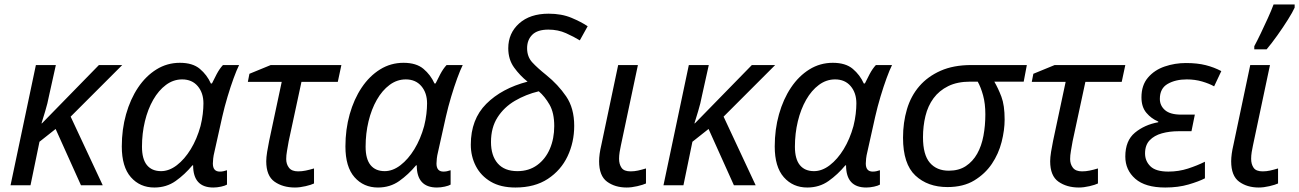

<svg xmlns="http://www.w3.org/2000/svg" viewBox="-20 -826 5792 856"><path d="M27 0 140 -536H229L199 -401Q192 -364 181.5 -330Q171 -296 165 -276H167L421 -536H525L295 -306L438 0H341L228 -251L156 -194L116 0Z M668 10Q604 10 563.5 -36Q523 -82 523 -173Q523 -249 542 -316.5Q561 -384 595.5 -435.5Q630 -487 677.5 -516.5Q725 -546 782 -546Q839 -546 871 -519Q903 -492 920 -454H925Q933 -471 946 -495.5Q959 -520 974 -536H1046Q1035 -514 1021.5 -477Q1008 -440 994.5 -395Q981 -350 971 -306L936 -149Q932 -133 930.5 -119.5Q929 -106 929 -97Q929 -61 960 -61Q975 -61 992 -67V-3Q984 2 966 6Q948 10 931 10Q841 10 841 -89H838Q804 -48 763 -19Q722 10 668 10ZM698 -63Q734 -63 768.5 -89.5Q803 -116 830.5 -161Q858 -206 874 -264Q881 -292 884 -318Q887 -344 887 -365Q887 -412 861.5 -442Q836 -472 792 -472Q753 -472 720 -447.5Q687 -423 663 -381Q639 -339 626 -285Q613 -231 613 -172Q613 -117 635 -90Q657 -63 698 -63Z M1092 -497 1187 -536H1502L1486 -461H1324L1267 -196Q1263 -173 1259.5 -153Q1256 -133 1256 -117Q1256 -94 1268.5 -78Q1281 -62 1309 -62Q1326 -62 1343 -65.5Q1360 -69 1380 -75V-8Q1368 -2 1342.5 4Q1317 10 1295 10Q1241 10 1204 -16Q1167 -42 1167 -107Q1167 -124 1171 -149Q1175 -174 1180 -198L1236 -461H1085Z M1665 10Q1601 10 1560.5 -36Q1520 -82 1520 -173Q1520 -249 1539 -316.5Q1558 -384 1592.5 -435.5Q1627 -487 1674.5 -516.5Q1722 -546 1779 -546Q1836 -546 1868 -519Q1900 -492 1917 -454H1922Q1930 -471 1943 -495.5Q1956 -520 1971 -536H2043Q2032 -514 2018.5 -477Q2005 -440 1991.5 -395Q1978 -350 1968 -306L1933 -149Q1929 -133 1927.5 -119.5Q1926 -106 1926 -97Q1926 -61 1957 -61Q1972 -61 1989 -67V-3Q1981 2 1963 6Q1945 10 1928 10Q1838 10 1838 -89H1835Q1801 -48 1760 -19Q1719 10 1665 10ZM1695 -63Q1731 -63 1765.5 -89.5Q1800 -116 1827.5 -161Q1855 -206 1871 -264Q1878 -292 1881 -318Q1884 -344 1884 -365Q1884 -412 1858.5 -442Q1833 -472 1789 -472Q1750 -472 1717 -447.5Q1684 -423 1660 -381Q1636 -339 1623 -285Q1610 -231 1610 -172Q1610 -117 1632 -90Q1654 -63 1695 -63Z M2278 10Q2212 10 2168 -16Q2124 -42 2101.5 -85.5Q2079 -129 2079 -181Q2079 -294 2148 -363Q2217 -432 2332 -462Q2298 -489 2272 -525Q2246 -561 2246 -611Q2246 -678 2294.5 -721.5Q2343 -765 2426 -765Q2484 -765 2528 -746.5Q2572 -728 2600 -709L2565 -646Q2539 -662 2503.5 -678Q2468 -694 2425 -694Q2376 -694 2353 -671Q2330 -648 2330 -611Q2330 -573 2353 -548Q2376 -523 2416 -491Q2468 -449 2504 -396.5Q2540 -344 2540 -265Q2540 -192 2510.5 -129.5Q2481 -67 2422.5 -28.5Q2364 10 2278 10ZM2287 -63Q2338 -63 2375 -90Q2412 -117 2431.5 -162.5Q2451 -208 2451 -264Q2451 -323 2430 -359.5Q2409 -396 2382 -419Q2324 -405 2275.5 -376.5Q2227 -348 2198 -302.5Q2169 -257 2169 -193Q2169 -132 2199 -97.5Q2229 -63 2287 -63Z M2774 10Q2722 10 2686.5 -16Q2651 -42 2651 -107Q2651 -122 2653.5 -140.5Q2656 -159 2661 -180L2736 -536H2824L2748 -177Q2745 -164 2742.5 -148Q2740 -132 2740 -118Q2740 -94 2751 -78Q2762 -62 2791 -62Q2808 -62 2824 -65.5Q2840 -69 2860 -75V-8Q2847 -2 2821.5 4Q2796 10 2774 10Z M2938 0 3051 -536H3140L3110 -401Q3103 -364 3092.5 -330Q3082 -296 3076 -276H3078L3332 -536H3436L3206 -306L3349 0H3252L3139 -251L3067 -194L3027 0Z M3579 10Q3515 10 3474.5 -36Q3434 -82 3434 -173Q3434 -249 3453 -316.5Q3472 -384 3506.5 -435.5Q3541 -487 3588.5 -516.5Q3636 -546 3693 -546Q3750 -546 3782 -519Q3814 -492 3831 -454H3836Q3844 -471 3857 -495.5Q3870 -520 3885 -536H3957Q3946 -514 3932.5 -477Q3919 -440 3905.5 -395Q3892 -350 3882 -306L3847 -149Q3843 -133 3841.5 -119.5Q3840 -106 3840 -97Q3840 -61 3871 -61Q3886 -61 3903 -67V-3Q3895 2 3877 6Q3859 10 3842 10Q3752 10 3752 -89H3749Q3715 -48 3674 -19Q3633 10 3579 10ZM3609 -63Q3645 -63 3679.5 -89.5Q3714 -116 3741.5 -161Q3769 -206 3785 -264Q3792 -292 3795 -318Q3798 -344 3798 -365Q3798 -412 3772.5 -442Q3747 -472 3703 -472Q3664 -472 3631 -447.5Q3598 -423 3574 -381Q3550 -339 3537 -285Q3524 -231 3524 -172Q3524 -117 3546 -90Q3568 -63 3609 -63Z M4006 -212Q4006 -280 4023.5 -339Q4041 -398 4078.5 -441.5Q4116 -485 4173.5 -510.5Q4231 -536 4310 -536H4558L4544 -462H4413Q4430 -433 4444.5 -395Q4459 -357 4459 -293Q4459 -246 4445.5 -193Q4432 -140 4402 -95.5Q4372 -51 4323.5 -21.5Q4275 8 4204 8Q4116 8 4061 -43.5Q4006 -95 4006 -212ZM4210 -65Q4255 -65 4286 -85.5Q4317 -106 4336.5 -140.5Q4356 -175 4364.5 -220.5Q4373 -266 4373 -316Q4373 -364 4363 -400.5Q4353 -437 4339 -462H4306Q4248 -462 4207.5 -442Q4167 -422 4142 -388Q4117 -354 4106 -309Q4095 -264 4095 -214Q4095 -136 4125.5 -100.5Q4156 -65 4210 -65Z M4587 -497 4682 -536H4997L4981 -461H4819L4762 -196Q4758 -173 4754.5 -153Q4751 -133 4751 -117Q4751 -94 4763.5 -78Q4776 -62 4804 -62Q4821 -62 4838 -65.5Q4855 -69 4875 -75V-8Q4863 -2 4837.5 4Q4812 10 4790 10Q4736 10 4699 -16Q4662 -42 4662 -107Q4662 -124 4666 -149Q4670 -174 4675 -198L4731 -461H4580Z M5175 10Q5086 10 5041.5 -29Q4997 -68 4997 -128Q4997 -199 5040 -234.5Q5083 -270 5144 -281V-284Q5113 -297 5091 -323Q5069 -349 5069 -392Q5069 -446 5098 -480Q5127 -514 5172.5 -529.5Q5218 -545 5267 -545Q5318 -545 5355.5 -535.5Q5393 -526 5425 -509L5393 -441Q5372 -453 5340 -462.5Q5308 -472 5271 -472Q5221 -472 5186 -452Q5151 -432 5151 -385Q5151 -355 5174 -335Q5197 -315 5246 -315H5307L5292 -241H5235Q5194 -241 5160 -231.5Q5126 -222 5105.5 -200.5Q5085 -179 5085 -142Q5085 -108 5109 -84.5Q5133 -61 5189 -61Q5235 -61 5276.5 -74.5Q5318 -88 5352 -105V-31Q5325 -17 5279 -3.5Q5233 10 5175 10Z M5592 10Q5540 10 5504.5 -16Q5469 -42 5469 -107Q5469 -122 5471.5 -140.5Q5474 -159 5479 -180L5554 -536H5642L5566 -177Q5563 -164 5560.5 -148Q5558 -132 5558 -118Q5558 -94 5569 -78Q5580 -62 5609 -62Q5626 -62 5642 -65.5Q5658 -69 5678 -75V-8Q5665 -2 5639.5 4Q5614 10 5592 10ZM5572 -606V-620Q5585 -644 5601 -677.5Q5617 -711 5632.5 -745Q5648 -779 5658 -806H5752V-792Q5743 -772 5722 -738.5Q5701 -705 5675 -668.5Q5649 -632 5627 -606Z"/></svg>

Font: BC Sans
Style: Italic
Weight: 400
Italic angle: -12°
Designer: Monotype Design Team
Designer: Province of B.C.
Foundry: Monotype Imaging Inc.
Version: Version 2.000;GOOG;noto-source:20170915:90ef993387c0